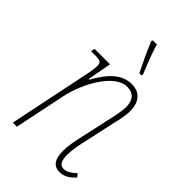

<svg xmlns="http://www.w3.org/2000/svg" viewBox="-234 -846 936 936"><g transform="rotate(45 233.5 -378.0)"><path d="M305 -606H319L322 -614C300 -667 276 -728 266 -766H238L235 -758C257 -704 276 -665 305 -606ZM370 10C403 10 426 -7 450 -32L437 -49C414 -28 395 -15 374 -15C348 -15 337 -36 337 -76C337 -110 345 -152 355 -194L386 -336C393 -366 404 -409 404 -444C404 -496 381 -543 317 -543C257 -543 207 -506 154 -411H150L173 -536H67L62 -516H80C127 -516 135 -512 135 -485C135 -468 131 -446 128 -431L39 0H67L122 -265C146 -379 226 -518 309 -518C364 -518 376 -479 376 -444C376 -412 363 -356 358 -336L327 -194C316 -148 309 -109 309 -76C309 -16 331 10 370 10Z"/></g></svg>

Font: Noto Serif SemiCondensed Thin
Style: Italic
Weight: 100
Width: 4
Italic angle: -12°
Designer: Monotype Design Team
Foundry: Monotype Imaging Inc.
Version: Version 2.013